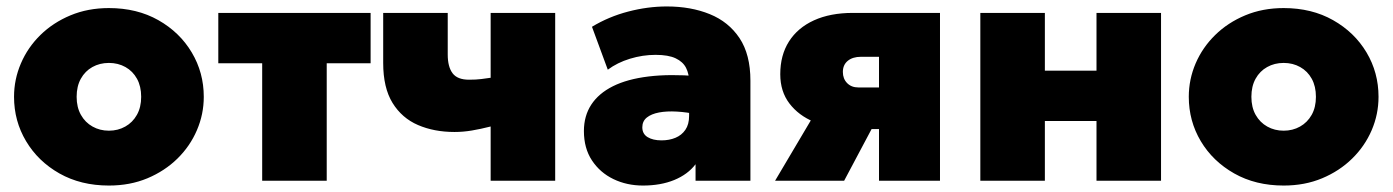

<svg xmlns="http://www.w3.org/2000/svg" viewBox="-20 -560 4316 595"><path d="M317.5 15Q230.5 15 164.2 -22.5Q98 -60 60.8 -122.5Q23.5 -185 23.5 -260Q23.5 -314 44.8 -363.5Q66 -413 105.2 -451.5Q144.5 -490 198.5 -512.5Q252.5 -535 317.5 -535Q404.5 -535 470.8 -497.5Q537 -460 574.2 -397.5Q611.5 -335 611.5 -260Q611.5 -206 590.2 -156.5Q569 -107 529.8 -68.5Q490.5 -30 436.8 -7.5Q383 15 317.5 15ZM317.5 -155Q345.5 -155 368.2 -167.8Q391 -180.5 404.2 -204Q417.5 -227.5 417.5 -260Q417.5 -292.5 404.5 -316Q391.5 -339.5 368.8 -352.2Q346 -365 317.5 -365Q289 -365 266.2 -352.2Q243.5 -339.5 230.5 -316Q217.5 -292.5 217.5 -260Q217.5 -227.5 230.8 -204Q244 -180.5 266.8 -167.8Q289.5 -155 317.5 -155Z M792.5 0V-364H656.5V-520H1128.5V-364H992.5V0Z M1500.5 0V-168Q1469 -160 1442 -155.5Q1415 -151 1388.5 -151Q1325.5 -151 1275.5 -172.5Q1225.5 -194 1196.5 -241Q1167.5 -288 1167.5 -365V-520H1367.5V-391Q1367.5 -353 1382.5 -333Q1397.5 -313 1433.5 -313Q1456 -313 1471.2 -315Q1486.5 -317 1500.5 -319V-520H1700.5V0Z M1972.5 15Q1922.5 15 1881 -5Q1839.5 -25 1814.5 -62.8Q1789.5 -100.5 1789.5 -154Q1789.5 -200.5 1812.2 -235.5Q1835 -270.5 1879.5 -292.8Q1924 -315 1989.8 -323Q2055.5 -331 2141.5 -324L2142.5 -205Q2108.5 -212.5 2077.5 -214.2Q2046.5 -216 2022.5 -211.5Q1998.5 -207 1984.5 -195.8Q1970.5 -184.5 1970.5 -165.5Q1970.5 -145 1987 -135Q2003.5 -125 2030 -125Q2054 -125 2073.2 -133Q2092.5 -141 2104 -157.8Q2115.5 -174.5 2115.5 -201V-307Q2115.5 -331 2106 -349.8Q2096.5 -368.5 2074 -379.2Q2051.5 -390 2011.5 -390Q1971.5 -390 1932.2 -378Q1893 -366 1863.5 -344L1814.5 -477Q1866.5 -508.5 1927 -524.2Q1987.5 -540 2046.5 -540Q2121 -540 2179.5 -516.2Q2238 -492.5 2271.8 -441.8Q2305.5 -391 2305.5 -310V0H2135.5V-51Q2111.5 -19.5 2069.5 -2.2Q2027.5 15 1972.5 15Z M2382 0 2549 -282 2606 -163Q2549.5 -163 2502.2 -182.5Q2455 -202 2426.5 -239.2Q2398 -276.5 2398 -330Q2398 -389 2425 -431.5Q2452 -474 2502.5 -497Q2553 -520 2623 -520H2893V0H2704V-384H2648Q2622.5 -384 2607.2 -371.5Q2592 -359 2592 -337Q2592 -316 2605.2 -302.5Q2618.5 -289 2640 -289H2720V-160H2681L2596 0Z M3018 0V-520H3218V-341H3378V-520H3578V0H3378V-185H3218V0Z M3958 15Q3871 15 3804.8 -22.5Q3738.5 -60 3701.2 -122.5Q3664 -185 3664 -260Q3664 -314 3685.2 -363.5Q3706.5 -413 3745.8 -451.5Q3785 -490 3839 -512.5Q3893 -535 3958 -535Q4045 -535 4111.2 -497.5Q4177.5 -460 4214.8 -397.5Q4252 -335 4252 -260Q4252 -206 4230.8 -156.5Q4209.5 -107 4170.2 -68.5Q4131 -30 4077.2 -7.5Q4023.5 15 3958 15ZM3958 -155Q3986 -155 4008.8 -167.8Q4031.5 -180.5 4044.8 -204Q4058 -227.5 4058 -260Q4058 -292.5 4045 -316Q4032 -339.5 4009.2 -352.2Q3986.5 -365 3958 -365Q3929.5 -365 3906.8 -352.2Q3884 -339.5 3871 -316Q3858 -292.5 3858 -260Q3858 -227.5 3871.2 -204Q3884.5 -180.5 3907.2 -167.8Q3930 -155 3958 -155Z"/></svg>

Font: Geologica Roman Black
Style: Regular
Weight: 900
Designer: Sindre Bremnes, Frode Helland
Foundry: Monokrom Skriftforlag AS
Version: Version 1.010;gftools[0.9.28]